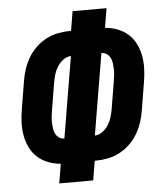

<svg xmlns="http://www.w3.org/2000/svg" viewBox="-53 -781 705 828"><g transform="rotate(-5 300.0 -367.5)"><path d="M170 0 184 -84Q156 -86 130 -96Q104 -106 84 -124Q64 -142 52 -166.5Q40 -191 35 -218Q30 -245 31 -274Q32 -303 37 -332L57 -453Q61 -479 69.5 -504.5Q78 -530 92 -553.5Q106 -577 126.5 -596.5Q147 -616 171.5 -628.5Q196 -641 222.5 -646Q249 -651 274 -651H278L292 -735H439L425 -651Q453 -649 479 -639Q505 -629 525 -611Q545 -593 557 -568.5Q569 -544 574 -517Q579 -490 578 -461Q577 -432 572 -403L552 -282Q548 -256 539.5 -230.5Q531 -205 517 -181.5Q503 -158 482.5 -138.5Q462 -119 437.5 -106.5Q413 -94 387 -89Q361 -84 335 -84H331L317 0ZM341 -192Q359 -193 374.5 -204.5Q390 -216 400 -232Q410 -248 415 -265Q420 -282 423 -299L443 -420Q445 -433 446.5 -445.5Q448 -458 447.5 -471Q447 -484 445.5 -496Q444 -508 439 -518.5Q434 -529 424 -536.5Q414 -544 401 -544H400ZM208 -191H209L268 -543Q250 -542 234.5 -530.5Q219 -519 209 -503Q199 -487 194 -470Q189 -453 186 -436L166 -315Q164 -302 162.5 -289.5Q161 -277 161.5 -264Q162 -251 163.5 -239Q165 -227 170 -216.5Q175 -206 185 -198.5Q195 -191 208 -191Z"/></g></svg>

Font: Iosevka Curly HvExObl
Style: Regular
Weight: 900
Width: 7
Italic angle: -9°
Monospace: yes
Designer: Belleve Invis
Foundry: Belleve Invis
Version: Version 11.1.0; ttfautohint (v1.8.3)